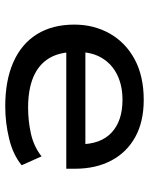

<svg xmlns="http://www.w3.org/2000/svg" viewBox="60 -606 555 714"><g transform="rotate(-90 337.0 -248.5)"><path d="M323 9Q242 9 185 -22.5Q128 -54 97.5 -111.5Q67 -169 67 -247V-279H524V-208H138L158 -229Q158 -151 201.5 -110.5Q245 -70 323 -70Q376 -70 416 -89.5Q456 -109 478.5 -146Q501 -183 501 -235V-247Q501 -305 477.5 -343.5Q454 -382 408 -401.5Q362 -421 294 -421Q245 -421 197.5 -410.5Q150 -400 113 -371L80 -445Q119 -477 178.5 -491.5Q238 -506 299 -506Q395 -506 463 -476Q531 -446 567 -388.5Q603 -331 603 -249Q603 -176 569.5 -117Q536 -58 473.5 -24.5Q411 9 323 9Z"/></g></svg>

Font: Nunito Sans 7pt SemiExpanded Medium
Style: Regular
Weight: 500
Width: 6
Designer: Vernon Adams
Foundry: Vernon Adams
Version: Version 3.101;gftools[0.9.27]